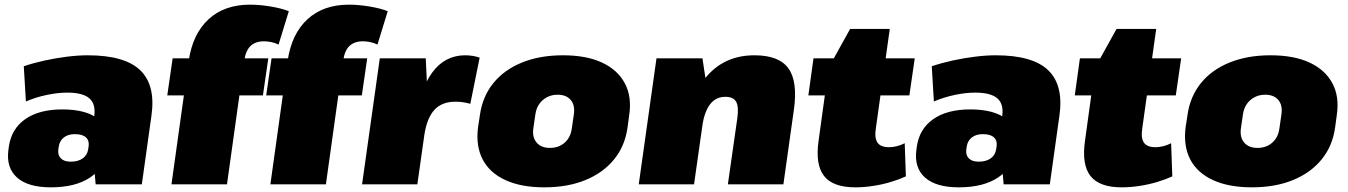

<svg xmlns="http://www.w3.org/2000/svg" viewBox="-20 -790 5778 823"><path d="M372 -211 384 -293Q391 -344 363 -368.5Q335 -393 268 -393Q227 -393 180 -383Q133 -373 91 -355L82 -506Q123 -520 171 -530.5Q219 -541 267 -547Q315 -553 356 -553Q515 -553 581.5 -488.5Q648 -424 629 -293L588 0H390ZM198 13Q100 13 53 -29Q6 -71 16 -147L18 -162Q29 -238 88.5 -279.5Q148 -321 247 -321Q350 -321 401 -280Q452 -239 442 -163L440 -148Q429 -71 366 -29Q303 13 198 13ZM283 -97Q315 -97 334.5 -111Q354 -125 358 -150L360 -164Q363 -188 348 -201.5Q333 -215 301 -215Q272 -215 254 -201Q236 -187 232 -163L230 -149Q227 -125 241 -111Q255 -97 283 -97Z M789 -530Q806 -645 874 -707.5Q942 -770 1051 -770Q1094 -770 1141 -762Q1188 -754 1218 -742L1174 -599Q1160 -606 1143.5 -609.5Q1127 -613 1112 -613Q1075 -613 1054 -593Q1033 -573 1027 -530L953 0H715ZM720 -540H1130L1107 -381H697Z M1213 -530Q1230 -645 1298 -707.5Q1366 -770 1475 -770Q1518 -770 1565 -762Q1612 -754 1642 -742L1598 -599Q1584 -606 1567.5 -609.5Q1551 -613 1536 -613Q1499 -613 1478 -593Q1457 -573 1451 -530L1377 0H1139ZM1144 -540H1554L1531 -381H1121Z M1608 -540H1805L1815 -325L1769 0H1532ZM1759 -263Q1779 -406 1833 -479.5Q1887 -553 1974 -553Q1990 -553 2006 -550.5Q2022 -548 2036 -543L1996 -345Q1965 -354 1932 -354Q1874 -354 1842 -319Q1810 -284 1799 -212Z M2313 13Q2214 13 2146.5 -18Q2079 -49 2049 -106.5Q2019 -164 2029 -244L2037 -296Q2048 -376 2094.5 -433.5Q2141 -491 2217.5 -522Q2294 -553 2393 -553Q2493 -553 2560 -522Q2627 -491 2658 -433.5Q2689 -376 2677 -296L2670 -244Q2659 -164 2612 -106.5Q2565 -49 2489 -18Q2413 13 2313 13ZM2337 -156Q2375 -156 2400.5 -178.5Q2426 -201 2431 -239L2440 -301Q2445 -340 2426 -362Q2407 -384 2370 -384Q2345 -384 2325 -373.5Q2305 -363 2292 -345Q2279 -327 2275 -301L2266 -239Q2261 -201 2280.5 -178.5Q2300 -156 2337 -156Z M3141 -287Q3147 -334 3135 -354.5Q3123 -375 3089 -375Q3049 -375 3024.5 -344Q3000 -313 2990 -250L2904 -163L2913 -221Q2937 -383 3014 -468Q3091 -553 3214 -553Q3319 -553 3359.5 -497Q3400 -441 3383 -320L3338 0H3100ZM2794 -540H2991L3012 -401L2955 0H2718Z M3646 13Q3550 13 3512 -36Q3474 -85 3489 -188L3532 -500L3624 -666H3794L3734 -238Q3728 -198 3741.5 -178.5Q3755 -159 3791 -159Q3806 -159 3823 -163Q3840 -167 3858 -176L3863 -34Q3835 -21 3798.5 -10Q3762 1 3722.5 7Q3683 13 3646 13ZM3467 -540H3901L3878 -381H3445Z M4264 -211 4276 -293Q4283 -344 4255 -368.5Q4227 -393 4160 -393Q4119 -393 4072 -383Q4025 -373 3983 -355L3974 -506Q4015 -520 4063 -530.5Q4111 -541 4159 -547Q4207 -553 4248 -553Q4407 -553 4473.5 -488.5Q4540 -424 4521 -293L4480 0H4282ZM4090 13Q3992 13 3945 -29Q3898 -71 3908 -147L3910 -162Q3921 -238 3980.5 -279.5Q4040 -321 4139 -321Q4242 -321 4293 -280Q4344 -239 4334 -163L4332 -148Q4321 -71 4258 -29Q4195 13 4090 13ZM4175 -97Q4207 -97 4226.5 -111Q4246 -125 4250 -150L4252 -164Q4255 -188 4240 -201.5Q4225 -215 4193 -215Q4164 -215 4146 -201Q4128 -187 4124 -163L4122 -149Q4119 -125 4133 -111Q4147 -97 4175 -97Z M4788 13Q4692 13 4654 -36Q4616 -85 4631 -188L4674 -500L4766 -666H4936L4876 -238Q4870 -198 4883.5 -178.5Q4897 -159 4933 -159Q4948 -159 4965 -163Q4982 -167 5000 -176L5005 -34Q4977 -21 4940.5 -10Q4904 1 4864.5 7Q4825 13 4788 13ZM4609 -540H5043L5020 -381H4587Z M5346 13Q5247 13 5179.5 -18Q5112 -49 5082 -106.5Q5052 -164 5062 -244L5070 -296Q5081 -376 5127.5 -433.5Q5174 -491 5250.5 -522Q5327 -553 5426 -553Q5526 -553 5593 -522Q5660 -491 5691 -433.5Q5722 -376 5710 -296L5703 -244Q5692 -164 5645 -106.5Q5598 -49 5522 -18Q5446 13 5346 13ZM5370 -156Q5408 -156 5433.5 -178.5Q5459 -201 5464 -239L5473 -301Q5478 -340 5459 -362Q5440 -384 5403 -384Q5378 -384 5358 -373.5Q5338 -363 5325 -345Q5312 -327 5308 -301L5299 -239Q5294 -201 5313.5 -178.5Q5333 -156 5370 -156Z"/></svg>

Font: Pathway Extreme SemiCondensed Black
Style: Italic
Weight: 900
Width: 4
Italic angle: -8°
Version: Version 1.001;gftools[0.9.26]